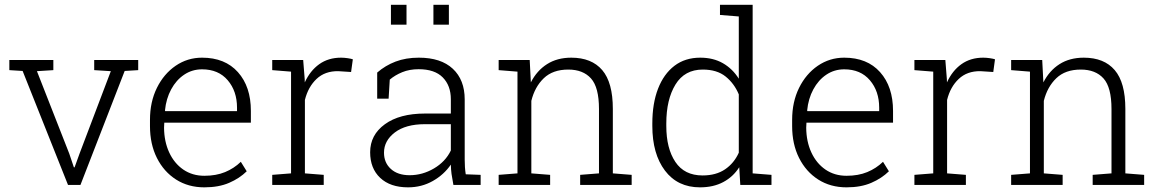

<svg xmlns="http://www.w3.org/2000/svg" viewBox="-20 -782 4906 812"><path d="M267.6 0 75.7 -481.9 19.5 -485.4V-528.3H205.6V-485.4L136.2 -481L272.9 -132.3L292.5 -74.2H295.4L316.4 -132.3L448.7 -481L378.4 -485.4V-528.3H564.5V-485.4L507.3 -481.9L320.3 0Z M844.2 10.3Q776.4 10.3 724.6 -22.7Q672.9 -55.7 643.6 -114Q614.3 -172.4 614.3 -248.5V-275.4Q614.3 -351.1 643.6 -410.4Q672.9 -469.7 722.9 -503.9Q772.9 -538.1 834.5 -538.1Q931.6 -538.1 986.3 -476.8Q1041 -415.5 1041 -313V-263.2H674.8L673.8 -241.7Q674.3 -183.1 695.6 -137.2Q716.8 -91.3 755.1 -64.9Q793.5 -38.6 844.2 -38.6Q894 -38.6 931.9 -54.2Q969.7 -69.8 998.5 -97.7L1023.4 -57.6Q993.2 -27.8 949.2 -8.8Q905.3 10.3 844.2 10.3ZM678.7 -312H982.4V-326.7Q982.4 -396.5 943.1 -442.6Q903.8 -488.8 834.5 -488.8Q792.5 -488.8 758.8 -466.1Q725.1 -443.4 703.9 -404.1Q682.6 -364.7 677.7 -314.9Z M1131.3 0V-42.5L1210.9 -48.8V-479L1131.3 -485.4V-528.3H1262.2L1268.6 -447.8L1269 -433.6Q1291.5 -482.9 1330.1 -510.5Q1368.7 -538.1 1422.4 -538.1Q1435.5 -538.1 1450.4 -535.9Q1465.3 -533.7 1472.2 -531.2L1464.8 -477.5L1410.6 -481Q1354.5 -481.9 1318.8 -448.2Q1283.2 -414.6 1269.5 -359.4V-48.8L1349.1 -42.5V0Z M1705.6 10.3Q1630.4 10.3 1587.9 -29.8Q1545.4 -69.8 1545.4 -138.2Q1545.4 -211.4 1607.7 -256.6Q1669.9 -301.8 1777.3 -301.8H1886.7V-362.3Q1886.7 -419.9 1852.5 -454.6Q1818.4 -489.3 1750.5 -489.3Q1711.9 -489.3 1681.4 -476.8Q1650.9 -464.4 1628.4 -445.3L1623.5 -364.7H1575.2V-475.1Q1609.4 -504.9 1652.8 -521.5Q1696.3 -538.1 1751.5 -538.1Q1844.7 -538.1 1895 -491.2Q1945.3 -444.3 1945.3 -361.3V-106.4Q1945.3 -90.8 1946.3 -75.4Q1947.3 -60.1 1949.7 -44.9L2012.7 -42.5V0H1897.5Q1892.1 -28.8 1889.6 -46.4Q1887.2 -64 1886.7 -85.9Q1857.9 -43.5 1810.5 -16.6Q1763.2 10.3 1705.6 10.3ZM1712.4 -41Q1766.6 -41 1815.2 -69.6Q1863.8 -98.1 1886.7 -145.5V-256.8H1776.9Q1695.8 -256.8 1649.9 -221.9Q1604 -187 1604 -136.2Q1604 -93.8 1633.1 -67.4Q1662.1 -41 1712.4 -41ZM1813 -677.7V-761.7H1878.4V-677.7ZM1633.3 -677.7V-761.7H1699.2V-677.7Z M2088.9 0V-42.5L2168.5 -48.8V-479L2088.9 -485.4V-528.3H2220.2L2225.1 -433.6Q2250.5 -483.4 2293.5 -510.7Q2336.4 -538.1 2396 -538.1Q2481.9 -538.1 2526.9 -485.6Q2571.8 -433.1 2571.8 -321.3V-48.8L2651.4 -42.5V0H2433.6V-42.5L2513.2 -48.8V-320.8Q2513.2 -412.6 2479.5 -450.2Q2445.8 -487.8 2383.3 -487.8Q2317.9 -487.8 2279.8 -451.2Q2241.7 -414.6 2227.1 -355.5V-48.8L2306.6 -42.5V0Z M2940.4 10.3Q2845.7 10.3 2792.2 -60.5Q2738.8 -131.3 2738.8 -249.5V-259.8Q2738.8 -344.2 2762.9 -406.7Q2787.1 -469.2 2832.3 -503.7Q2877.4 -538.1 2941.4 -538.1Q2996.6 -538.1 3037.4 -514.6Q3078.1 -491.2 3104.5 -449.2V-712.4L3024.9 -718.8V-761.7H3163.1V-48.8L3242.7 -42.5V0H3110.8L3106.4 -74.7Q3080.6 -34.2 3038.8 -12Q2997.1 10.3 2940.4 10.3ZM2951.2 -40Q3008.3 -40 3046.4 -65.9Q3084.5 -91.8 3104.5 -136.2V-382.8Q3085.4 -428.7 3048.8 -458.3Q3012.2 -487.8 2952.1 -487.8Q2875.5 -487.8 2836.7 -424.6Q2797.9 -361.3 2797.9 -259.8V-249.5Q2797.9 -154.3 2836.2 -97.2Q2874.5 -40 2951.2 -40Z M3560.1 10.3Q3492.2 10.3 3440.4 -22.7Q3388.7 -55.7 3359.4 -114Q3330.1 -172.4 3330.1 -248.5V-275.4Q3330.1 -351.1 3359.4 -410.4Q3388.7 -469.7 3438.7 -503.9Q3488.8 -538.1 3550.3 -538.1Q3647.5 -538.1 3702.1 -476.8Q3756.8 -415.5 3756.8 -313V-263.2H3390.6L3389.6 -241.7Q3390.1 -183.1 3411.4 -137.2Q3432.6 -91.3 3470.9 -64.9Q3509.3 -38.6 3560.1 -38.6Q3609.9 -38.6 3647.7 -54.2Q3685.5 -69.8 3714.4 -97.7L3739.3 -57.6Q3709 -27.8 3665 -8.8Q3621.1 10.3 3560.1 10.3ZM3394.5 -312H3698.2V-326.7Q3698.2 -396.5 3658.9 -442.6Q3619.6 -488.8 3550.3 -488.8Q3508.3 -488.8 3474.6 -466.1Q3440.9 -443.4 3419.7 -404.1Q3398.4 -364.7 3393.6 -314.9Z M3847.2 0V-42.5L3926.8 -48.8V-479L3847.2 -485.4V-528.3H3978L3984.4 -447.8L3984.9 -433.6Q4007.3 -482.9 4045.9 -510.5Q4084.5 -538.1 4138.2 -538.1Q4151.4 -538.1 4166.3 -535.9Q4181.2 -533.7 4188 -531.2L4180.7 -477.5L4126.5 -481Q4070.3 -481.9 4034.7 -448.2Q3999 -414.6 3985.4 -359.4V-48.8L4064.9 -42.5V0Z M4256.3 0V-42.5L4335.9 -48.8V-479L4256.3 -485.4V-528.3H4387.7L4392.6 -433.6Q4418 -483.4 4460.9 -510.7Q4503.9 -538.1 4563.5 -538.1Q4649.4 -538.1 4694.3 -485.6Q4739.3 -433.1 4739.3 -321.3V-48.8L4818.8 -42.5V0H4601.1V-42.5L4680.7 -48.8V-320.8Q4680.7 -412.6 4647 -450.2Q4613.3 -487.8 4550.8 -487.8Q4485.4 -487.8 4447.3 -451.2Q4409.2 -414.6 4394.5 -355.5V-48.8L4474.1 -42.5V0Z"/></svg>

Font: Roboto Slab Light
Style: Regular
Weight: 300
Designer: Google
Version: Version 2.000; ttfautohint (v1.8.1.43-b0c9)